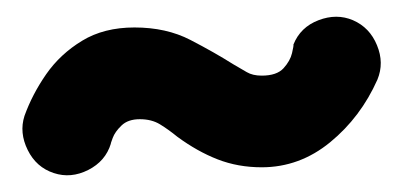

<svg xmlns="http://www.w3.org/2000/svg" viewBox="-20 -718 476 230"><path d="M44.4 -510.7Q23.4 -517.6 13.2 -538.3Q2.9 -559.1 9.3 -579.1Q18.6 -605 35.4 -629.2Q52.2 -653.3 78.4 -669.2Q104.5 -685.1 141.1 -685.1Q179.2 -685.1 208 -670.2Q236.8 -655.3 259.3 -641.1Q268.6 -635.7 275.6 -631.6Q282.7 -627.4 293.5 -627.4Q311.5 -627.4 319.6 -636.2Q327.6 -645 329.8 -654.3Q332 -663.6 331.5 -664.6Q339.8 -685.5 361.6 -693.8Q383.3 -702.1 402.8 -693.8Q422.9 -685.1 431.6 -663.8Q440.4 -642.6 432.1 -622.6Q412.1 -577.6 375.5 -547.6Q338.9 -517.6 293.5 -517.6Q265.1 -517.6 240.7 -527.1Q216.3 -536.6 192.4 -554.2Q181.6 -563 171.6 -569.1Q161.6 -575.2 147.5 -575.2Q133.3 -575.2 125.5 -567.6Q117.7 -560.1 115 -552.7Q112.3 -545.4 112.8 -545.9Q106.4 -524.9 85.7 -514.4Q64.9 -503.9 44.4 -510.7Z"/></svg>

Font: Mikhak-DS1-FD ExtraBold
Style: Regular
Weight: 800
Designer: Amin Abedi
Version: Version 3.2